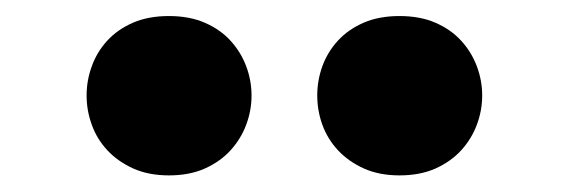

<svg xmlns="http://www.w3.org/2000/svg" viewBox="-20 -801 702 237"><path d="M188.5 -584.5Q163.6 -584.5 144.5 -593Q125.5 -601.6 112.5 -615.5Q99.6 -629.4 93.3 -647Q86.9 -664.6 86.9 -683.1Q86.9 -701.7 93.3 -719.2Q99.6 -736.8 112.3 -750.7Q125 -764.6 144 -772.9Q163.1 -781.2 188.5 -781.2Q213.9 -781.2 232.9 -772.9Q252 -764.6 264.6 -750.7Q277.3 -736.8 283.9 -719.2Q290.5 -701.7 290.5 -683.1Q290.5 -664.6 283.9 -647Q277.3 -629.4 264.6 -615.5Q252 -601.6 232.9 -593Q213.9 -584.5 188.5 -584.5ZM473.1 -584.5Q448.2 -584.5 429.2 -593Q410.2 -601.6 397.2 -615.5Q384.3 -629.4 377.9 -647Q371.6 -664.6 371.6 -683.1Q371.6 -701.7 377.9 -719.2Q384.3 -736.8 397 -750.7Q409.7 -764.6 428.7 -772.9Q447.8 -781.2 473.1 -781.2Q498.5 -781.2 517.6 -772.9Q536.6 -764.6 549.3 -750.7Q562 -736.8 568.6 -719.2Q575.2 -701.7 575.2 -683.1Q575.2 -664.6 568.6 -647Q562 -629.4 549.3 -615.5Q536.6 -601.6 517.6 -593Q498.5 -584.5 473.1 -584.5Z"/></svg>

Font: Candal
Style: Regular
Weight: 400
Designer: vernon adams
Foundry: vernon adams
Version: Version 1.000